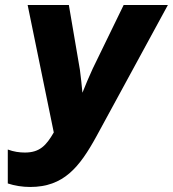

<svg xmlns="http://www.w3.org/2000/svg" viewBox="-20 -734 688 764"><path d="M100 10C233 10 296 -68 364 -192L648 -714H472L349 -461C335 -430 320 -396 308 -365C306 -390 301 -433 298 -456L254 -714H90L194 -207C164 -155 138 -127 79 -127C58 -127 35 -130 11 -139V-4C38 5 69 10 100 10Z"/></svg>

Font: Noto Sans SemiCondensed ExtraBold
Style: Italic
Weight: 800
Width: 4
Italic angle: -12°
Designer: Monotype Design Team
Foundry: Monotype Imaging Inc.
Version: Version 2.013